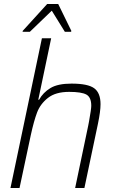

<svg xmlns="http://www.w3.org/2000/svg" viewBox="-20 -933 574 953"><path d="M188 -743H234L170 -438H174Q194 -474 230.5 -496Q267 -518 335 -518Q416 -518 447.5 -495Q479 -472 479 -416Q479 -380 466 -318L399 0H353L418 -310L422 -331Q433 -392 433 -408Q433 -450 409 -463.5Q385 -477 323 -477Q256 -477 218 -447Q180 -417 164 -374.5Q148 -332 133 -263L77 0H32ZM92 -775 93 -780 214 -913H269L334 -780L333 -775H302L237 -880L128 -775Z"/></svg>

Font: Saira Semi Condensed ExtraLight
Style: Italic
Weight: 200
Width: 4
Italic angle: -12°
Designer: Hector Gatti with collaboration of the Omnibus-Type team
Foundry: Omnibus-Type
Version: Version 1.001; ttfautohint (v1.8)